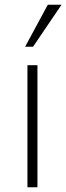

<svg xmlns="http://www.w3.org/2000/svg" viewBox="-20 -786 278 806"><path d="M95.2 0V-512.2H137.2V0ZM118.7 -589.8H85.4L180.7 -766.1H238.3Z"/></svg>

Font: Clear Sans Thin
Style: Regular
Weight: 250
Foundry: Intel Corporation
Version: Version 1.00